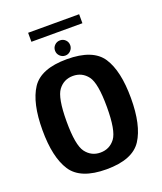

<svg xmlns="http://www.w3.org/2000/svg" viewBox="-146 -893 839 992"><g transform="rotate(-20 273.0 -397.0)"><path d="M268 4Q411.5 4 461.5 -73Q511.5 -150 511.5 -299Q511.5 -448.5 461.5 -524.8Q411.5 -601 268 -601Q125.5 -601 75.2 -524.8Q25 -448.5 25 -299Q25 -150 75.2 -73Q125.5 4 268 4ZM268 -88Q218 -88 187.8 -128.2Q157.5 -168.5 157.5 -298.5Q157.5 -429 187.8 -469Q218 -509 268 -509Q318.5 -509 348.8 -469Q379 -429 379 -298.5Q379 -168.5 348.8 -128.2Q318.5 -88 268 -88ZM268.5 -621Q285.5 -621 297.8 -633.5Q310 -646 310 -663Q310 -680.5 298 -692.5Q286 -704.5 268.5 -704.5Q251 -704.5 238.8 -692.5Q226.5 -680.5 226.5 -663Q226.5 -645.5 239 -633.2Q251.5 -621 268.5 -621ZM127.5 -748H408V-797.5H127.5Z"/></g></svg>

Font: Anybody SemiCondensed SemiBold
Style: Regular
Weight: 600
Width: 4
Version: Version 1.113;gftools[0.9.25]